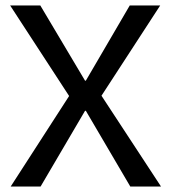

<svg xmlns="http://www.w3.org/2000/svg" viewBox="-20 -680 624 700"><path d="M19 0 232 -330 17 -660H127L290 -386H293L453 -660H564L350 -331L567 0H455L293 -276H290L128 0Z"/></svg>

Font: Bricolage Grotesque 72pt
Style: Regular
Weight: 400
Version: Version 1.001;gftools[0.9.33.dev8+g029e19f]